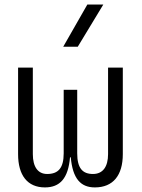

<svg xmlns="http://www.w3.org/2000/svg" viewBox="-20 -815 626 845"><path d="M397.5 9.8C477.5 9.8 520.5 -43 520.5 -136.7V-517.6H455.6V-136.7C455.6 -81.1 432.6 -49.3 389.2 -49.3C343.8 -49.3 319.8 -74.2 319.8 -140.1V-419.9H260.3V-140.1C260.3 -74.2 235.4 -49.3 187.5 -49.3C146.5 -49.3 124.5 -81.1 124.5 -136.7V-517.6H59.6V-136.7C59.6 -43 101.1 9.8 177.7 9.8C243.7 9.8 280.3 -29.8 288.1 -122.6H291.5C299.8 -29.8 334 9.8 397.5 9.8ZM258.3 -609.4H322.3L434.6 -794.9H364.3Z"/></svg>

Font: Cascadia Mono NF Light
Style: Regular
Weight: 300
Monospace: yes
Designer: Aaron Bell
Foundry: Saja Typeworks
Version: Version 2404.023